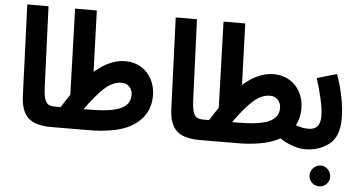

<svg xmlns="http://www.w3.org/2000/svg" viewBox="-60 -850 2232 1188"><g transform="rotate(5 1056.5 -256.0)"><path d="M85 -175 63 -738H195L215 -244Q217 -193 224.5 -167Q232 -141 246.5 -132Q261 -123 287 -123Q317 -123 332.5 -106Q348 -89 348 -61Q348 -30 329.5 -12.5Q311 5 277 5Q176 5 132 -37Q88 -79 85 -175Z M887 -243Q887 -172 851 -119.5Q815 -67 748 -36Q707 -17 645 -6.5Q583 4 510 4L276 5L285 -123H324Q346 -159 377 -204L360 -738H495L508 -358Q604 -441 698 -441Q754 -441 797 -415Q840 -389 863.5 -343.5Q887 -298 887 -243ZM755 -235Q755 -265 736.5 -285.5Q718 -306 687 -306Q633 -306 581 -258.5Q529 -211 467 -123H501Q637 -123 696 -150Q755 -177 755 -235Z M1007 -175 985 -738H1117L1137 -244Q1139 -193 1146.5 -167Q1154 -141 1168.5 -132Q1183 -123 1209 -123Q1239 -123 1254.5 -106Q1270 -89 1270 -61Q1270 -30 1251.5 -12.5Q1233 5 1199 5Q1098 5 1054 -37Q1010 -79 1007 -175Z M1926 -61Q1926 -31 1907 -13Q1888 5 1855 5Q1815 5 1772 -10.5Q1729 -26 1695 -49Q1685 -42 1670 -36Q1629 -17 1567 -6.5Q1505 4 1432 4L1198 5L1207 -123H1246Q1268 -159 1299 -204L1282 -738H1417L1430 -358Q1526 -441 1620 -441Q1676 -441 1719 -415Q1762 -389 1785.5 -343.5Q1809 -298 1809 -243Q1809 -185 1784 -138Q1823 -123 1864 -123Q1894 -123 1910 -105.5Q1926 -88 1926 -61ZM1677 -235Q1677 -265 1658.5 -285.5Q1640 -306 1609 -306Q1555 -306 1503 -258.5Q1451 -211 1389 -123H1423Q1559 -123 1618 -150Q1677 -177 1677 -235Z M1864 -123Q1936 -123 1936 -207Q1936 -250 1921.5 -314Q1907 -378 1887 -440L2010 -476Q2032 -416 2047.5 -342.5Q2063 -269 2063 -204Q2063 -89 1999.5 -42Q1936 5 1854 5ZM1895 163Q1895 136 1914 116.5Q1933 97 1960 97Q1986 97 2004.5 116.5Q2023 136 2023 163Q2023 189 2004.5 207.5Q1986 226 1960 226Q1932 226 1913.5 207.5Q1895 189 1895 163Z"/></g></svg>

Font: Noto Sans Arabic Cond
Style: Bold
Weight: 700
Width: 3
Designer: Nadine Chahine
Foundry: Monotype Imaging Inc.
Version: Version 1.001